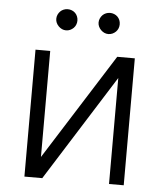

<svg xmlns="http://www.w3.org/2000/svg" viewBox="-52 -776 699 822"><g transform="rotate(5 297.0 -365.0)"><path d="M83.5 0V-545.5H146.7V-89.8L434.7 -545.5H510.3V0H447.1V-455.6L160.2 0ZM342.3 -684.7Q342.3 -694.2 346.1 -702.6Q349.8 -710.9 356 -717.2Q362.2 -723.4 370.6 -726.7Q378.9 -730.1 387.8 -730.1Q397.4 -730.1 405.7 -726.7Q414.1 -723.4 420.3 -717.2Q426.5 -710.9 429.9 -702.6Q433.2 -694.2 433.2 -684.7Q433.2 -675.8 429.9 -667.4Q426.5 -659.1 420.3 -652.9Q414.1 -646.7 405.7 -642.9Q397.4 -639.2 387.8 -639.2Q378.9 -639.2 370.7 -642.9Q362.6 -646.7 356.2 -653.1Q349.8 -659.4 346.1 -667.6Q342.3 -675.8 342.3 -684.7ZM206 -730.1Q215.6 -730.1 223.9 -726.7Q232.2 -723.4 238.5 -717.2Q244.7 -710.9 248 -702.6Q251.4 -694.2 251.4 -684.7Q251.4 -675.8 248 -667.4Q244.7 -659.1 238.5 -652.9Q232.2 -646.7 223.9 -642.9Q215.6 -639.2 206 -639.2Q197.1 -639.2 188.9 -642.9Q180.8 -646.7 174.4 -653.1Q168 -659.4 164.2 -667.6Q160.5 -675.8 160.5 -684.7Q160.5 -694.2 164.2 -702.6Q168 -710.9 174.2 -717.2Q180.4 -723.4 188.7 -726.7Q197.1 -730.1 206 -730.1Z"/></g></svg>

Font: Inter P Light
Style: Regular
Weight: 300
Designer: Rasmus Andersson
Foundry: rsms
Version: Version 3.018;git-588b23468